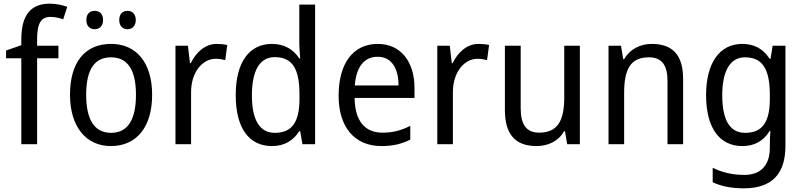

<svg xmlns="http://www.w3.org/2000/svg" viewBox="-20 -785 4372 1045"><path d="M298 -468V-536H182V-572C182 -659 204 -693 255 -693C279 -693 304 -687 324 -680L346 -748C320 -757 288 -765 251 -765C147 -765 96 -703 96 -570V-539L13 -510V-468H96V0H182V-468Z M450 -676C450 -642 470 -626 495 -626C520 -626 541 -642 541 -676C541 -711 520 -726 495 -726C470 -726 450 -711 450 -676ZM629 -676C629 -642 649 -626 674 -626C698 -626 719 -642 719 -676C719 -711 698 -726 674 -726C649 -726 629 -711 629 -676ZM808 -269C808 -448 719 -546 585 -546C442 -546 361 -446 361 -269C361 -95 449 10 583 10C725 10 808 -95 808 -269ZM449 -269C449 -400 490 -473 584 -473C678 -473 720 -400 720 -269C720 -138 678 -62 585 -62C491 -62 449 -138 449 -269Z M1160 -546C1096 -546 1048 -501 1018 -441H1014L1003 -536H935V0H1020V-284C1020 -391 1081 -465 1154 -465C1171 -465 1191 -462 1206 -458L1217 -540C1200 -544 1179 -546 1160 -546Z M1460 10C1532 10 1578 -23 1609 -71H1614L1626 0H1695V-760H1609V-545C1609 -524 1612 -489 1614 -467H1609C1578 -514 1530 -546 1460 -546C1339 -546 1263 -450 1263 -267C1263 -84 1338 10 1460 10ZM1476 -62C1392 -62 1351 -134 1351 -266C1351 -396 1391 -474 1475 -474C1576 -474 1610 -404 1610 -269V-248C1610 -123 1571 -62 1476 -62Z M2036 -546C1904 -546 1823 -443 1823 -264C1823 -94 1909 10 2056 10C2119 10 2164 -1 2213 -25V-100C2163 -75 2119 -63 2062 -63C1965 -63 1912 -127 1910 -252H2236V-306C2236 -447 2163 -546 2036 -546ZM2035 -476C2114 -476 2149 -409 2149 -320H1911C1919 -421 1962 -476 2035 -476Z M2585 -546C2521 -546 2473 -501 2443 -441H2439L2428 -536H2360V0H2445V-284C2445 -391 2506 -465 2579 -465C2596 -465 2616 -462 2631 -458L2642 -540C2625 -544 2604 -546 2585 -546Z M3136 -536H3051V-255C3051 -129 3016 -63 2914 -63C2846 -63 2814 -106 2814 -195V-536H2728V-186C2728 -56 2783 10 2900 10C2962 10 3020 -16 3050 -71H3055L3067 0H3136Z M3527 -546C3466 -546 3408 -518 3377 -463H3372L3360 -536H3292V0H3377V-278C3377 -408 3411 -473 3512 -473C3582 -473 3613 -430 3613 -345V0H3698V-355C3698 -487 3640 -546 3527 -546Z M4020 -546C3897 -546 3823 -443 3823 -267C3823 -89 3896 10 4020 10C4086 10 4135 -17 4169 -72H4173C4171 -53 4170 -18 4170 0V19C4170 117 4119 167 4031 167C3967 167 3908 153 3859 128V207C3906 229 3961 240 4028 240C4184 240 4255 159 4255 8V-536H4185L4174 -465H4169C4133 -521 4083 -546 4020 -546ZM4034 -473C4128 -473 4170 -413 4170 -268V-246C4170 -119 4128 -62 4036 -62C3953 -62 3911 -130 3911 -266C3911 -399 3954 -473 4034 -473Z"/></svg>

Font: Noto Sans Sinhala UI SemiCondensed
Style: Regular
Weight: 400
Width: 4
Designer: Jelle Bosma - Monotype Design Team
Foundry: Monotype Imaging Inc.
Version: Version 2.006